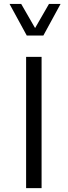

<svg xmlns="http://www.w3.org/2000/svg" viewBox="-20 -969 348 989"><path d="M29.1 -948.7 117.9 -785.9H203.3L292 -948.7H232.3L160.7 -824.4L89.2 -948.7ZM194.2 0V-676.2H114.5V0Z"/></svg>

Font: Estedad-FD VF
Style: Regular
Weight: 100
Designer: Amin Abedi
Version: Version 7.3